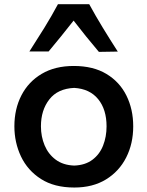

<svg xmlns="http://www.w3.org/2000/svg" viewBox="-20 -859 686 893"><path d="M325.7 13.2Q232.4 13.2 170.4 -26.6Q108.4 -66.4 77.6 -131.3Q46.9 -196.3 46.9 -271.5Q46.9 -352.1 79.6 -415.5Q112.3 -479 174.1 -515.6Q235.8 -552.2 323.2 -552.2Q413.6 -552.2 475.1 -515.1Q536.6 -478 568.1 -414.3Q599.6 -350.6 599.6 -271.5Q599.6 -190.9 566.9 -126.5Q534.2 -62 472.9 -24.4Q411.6 13.2 325.7 13.2ZM325.2 -88.9Q376.5 -90.8 409.9 -116Q443.4 -141.1 459.5 -182.1Q475.6 -223.1 475.6 -271.5Q475.6 -350.1 436.5 -397.9Q397.5 -445.8 325.2 -450.2Q248.5 -446.8 209.5 -396.7Q170.4 -346.7 170.4 -271.5Q170.4 -224.1 187.5 -183.1Q204.6 -142.1 239 -116.5Q273.4 -90.8 325.2 -88.9ZM439.9 -617.7Q377.9 -690.9 322.3 -763.2Q294.4 -727.5 265.4 -691.7Q236.3 -655.8 206.1 -619.6H116.7Q152.3 -674.8 186.3 -729.7Q220.2 -784.7 249.5 -839.4H395Q424.8 -784.7 458.5 -729.5Q492.2 -674.3 527.8 -619.1Z"/></svg>

Font: Pinar-DS1-FD SemiBold
Style: Regular
Weight: 600
Designer: Amin Abedi
Version: Version 3.000